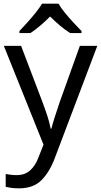

<svg xmlns="http://www.w3.org/2000/svg" viewBox="-20 -786 550 1046"><path d="M1 -536H95L211 -231Q226 -191 238 -154.5Q250 -118 256 -85H260Q266 -110 279 -150.5Q292 -191 306 -232L415 -536H510L279 74Q251 150 206.5 195Q162 240 84 240Q60 240 42 237.5Q24 235 11 232V162Q22 164 37.5 166Q53 168 70 168Q116 168 144.5 142Q173 116 189 73L217 2ZM299 -766Q311 -744 333.5 -716.5Q356 -689 380.5 -662.5Q405 -636 424 -617V-606H362Q336 -622 308 -645.5Q280 -669 253 -696Q226 -669 199 -646Q172 -623 146 -606H86V-617Q105 -637 128.5 -663Q152 -689 174 -716.5Q196 -744 209 -766Z"/></svg>

Font: Noto Sans Marchen
Style: Regular
Weight: 400
Designer: Monotype Design Team
Foundry: Monotype Imaging Inc.
Version: Version 2.003; ttfautohint (v1.8.4.7-5d5b)